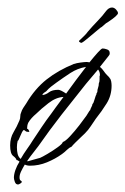

<svg xmlns="http://www.w3.org/2000/svg" viewBox="-20 -418 334 511"><path d="M60 23Q52 23 46 20Q40 30 36 38.5Q32 47 32 54Q32 61 35 62.5Q38 64 38 66Q38 68 34 70.5Q30 73 28 73Q22 73 19.5 66Q17 59 17 55Q17 46 21 34.5Q25 23 32 12Q27 8 24 8Q23 3 15 -3Q7 -9 7 -31Q7 -51 16 -66Q25 -81 32 -98Q34 -103 34 -108.5Q34 -114 36 -118Q38 -125 42 -131Q46 -137 50 -143Q73 -182 104 -206.5Q135 -231 177 -248H178Q183 -250 194 -251.5Q205 -253 210 -253Q214 -253 218 -252Q231 -268 240.5 -278.5Q250 -289 253 -289Q258 -289 265 -286.5Q272 -284 272 -277V-276Q272 -272 269 -269Q258 -255 246 -240Q252 -235 256 -229Q260 -223 265 -218Q267 -216 269 -214Q271 -212 272 -210Q275 -207 276 -201Q277 -195 277 -190Q277 -164 264 -143Q251 -122 235 -102Q228 -92 221.5 -82Q215 -72 206 -63Q204 -61 195.5 -53Q187 -45 179.5 -37.5Q172 -30 171 -28Q164 -25 158 -19Q152 -13 145 -8Q127 5 105 14Q83 23 60 23ZM103 -175Q101 -174 97 -171Q93 -168 93 -165Q102 -166 110.5 -172.5Q119 -179 135 -179Q141 -179 156 -169Q168 -186 182 -204.5Q196 -223 209 -240Q186 -236 167 -223.5Q148 -211 130 -198Q123 -193 116 -187.5Q109 -182 103 -175ZM55 11Q55 11 69 7Q83 3 87 2Q92 0 106.5 -8.5Q121 -17 134 -26.5Q147 -36 147 -40Q154 -42 166.5 -55.5Q179 -69 191 -84.5Q203 -100 207 -106Q209 -108 214 -116.5Q219 -125 220 -125Q221 -129 223.5 -133.5Q226 -138 226 -141Q229 -143 232 -154.5Q235 -166 237 -166L236 -167Q237 -169 237.5 -170.5Q238 -172 239 -173Q239 -179 241 -184.5Q243 -190 243 -196Q245 -200 245 -206Q245 -212 245 -216L246 -217V-218Q246 -227 241 -233Q233 -224 225 -214Q217 -204 209 -195Q176 -154 144 -113Q112 -72 82 -29Q77 -22 68.5 -11.5Q60 -1 52 11ZM25 -26Q25 -16 27 -8Q29 0 35 5Q43 -9 52 -21.5Q61 -34 67 -44Q79 -62 91 -80Q103 -98 116 -115Q119 -119 127.5 -131Q136 -143 149 -160Q129 -159 109 -143.5Q89 -128 76 -115Q70 -110 64.5 -104Q59 -98 55 -91Q52 -84 52 -75Q54 -76 56 -72.5Q58 -69 58 -67H55Q50 -67 47.5 -69.5Q45 -72 43 -72Q39 -69 34 -56Q29 -43 27 -43Q26 -39 25.5 -34.5Q25 -30 25 -26ZM197 -304H196Q195 -304 192 -306Q189 -308 191 -310Q193 -312 201.5 -320Q210 -328 214 -334Q225 -347 239.5 -362Q254 -377 261 -387Q269 -398 278 -398Q284 -398 289 -392.5Q294 -387 294 -383Q294 -377 267 -359Q263 -357 262 -356L254 -349Q251 -346 247 -344Q231 -331 216.5 -318.5Q202 -306 197 -304Z"/></svg>

Font: Qwitcher Grypen
Style: Regular
Weight: 400
Designer: Robert E. Leuschke
Foundry: Robert E. Leuschke
Version: Version 1.100; ttfautohint (v1.8.3)